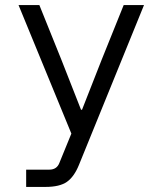

<svg xmlns="http://www.w3.org/2000/svg" viewBox="-20 -536 640 756"><path d="M467 -516H547L291 113Q272 160 243.5 180Q215 200 159 200H83V132H174Q204 132 214 105L261 -10L53 -516H135L222 -300L299 -104H303L380 -300Z"/></svg>

Font: iA Writer Mono V
Style: Regular
Weight: 400
Designer: Mike Abbink, Paul van der Laan, Pieter van Rosmalen
Foundry: Bold Monday
Version: Version 2.000